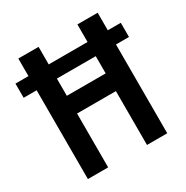

<svg xmlns="http://www.w3.org/2000/svg" viewBox="-166 -849 952 985"><g transform="rotate(-30 310.0 -357.0)"><path d="M75 0V-526H-2V-610H75V-714H195V-610H425V-714H545V-610H622V-526H545V0H425V-319H195V0ZM195 -424H425V-526H195Z"/></g></svg>

Font: Noto Sans Ethiopic Condensed SemiBold
Style: Regular
Weight: 600
Width: 3
Designer: Monotype Design Team
Foundry: Monotype Imaging Inc.
Version: Version 2.102; ttfautohint (v1.8.4.7-5d5b)